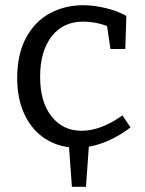

<svg xmlns="http://www.w3.org/2000/svg" viewBox="-20 -558 555 737"><path d="M481 -69Q402 -9 321 5L310 159H256L245 7Q187 0 142 -33.5Q97 -67 71.5 -124.5Q46 -182 46 -258Q46 -351 80.5 -414Q115 -477 172.5 -507.5Q230 -538 299 -538Q340 -538 385.5 -527Q431 -516 465 -497L461 -370H404L391 -458Q347 -475 299 -475Q222 -475 178 -418Q134 -361 134 -263Q134 -166 178 -111Q222 -56 293 -56Q367 -56 450 -115Z"/></svg>

Font: Bitter Pro
Style: Regular
Weight: 400
Designer: Sol Matas, and Bitter project Authors
Foundry: Sol Matas
Version: Version 1.010